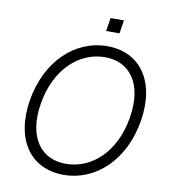

<svg xmlns="http://www.w3.org/2000/svg" viewBox="-96 -977 949 1068"><g transform="rotate(10 378.5 -443.0)"><path d="M441.8 -894.5 429.7 -819.2H505.3L517.4 -894.5ZM707 -359.7C745 -589.5 636.7 -737.2 452.1 -737.2C269.5 -737.2 117.2 -593 79.2 -367.5C41.5 -138.1 148.4 9.9 335.2 9.9C517 9.9 669.4 -134.2 707 -359.7ZM643.5 -367.5C611.5 -170.1 483 -52.6 336.6 -52.6C195 -52.6 110.1 -165.5 142.4 -359.7C175.4 -557.5 304 -674.7 449.9 -674.7C590.6 -674.7 676.1 -562.1 643.5 -367.5Z"/></g></svg>

Font: TID UI Light
Style: Italic
Weight: 300
Italic angle: -9.39999°
Designer: The TID Project Authors
Foundry: Bakken & Bæck
Version: Version 1.001;hotconv 1.0.109;makeotfexe 2.5.65596